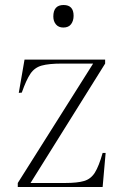

<svg xmlns="http://www.w3.org/2000/svg" viewBox="-20 -747 491 767"><path d="M51 0V-16L352 -493H227Q175 -493 146.5 -485Q118 -477 101.5 -452.5Q85 -428 67 -377L55 -376L78 -509H400V-493L102 -16H240Q289 -16 316 -24Q343 -32 359 -57.5Q375 -83 390 -136H402L390 0ZM233 -637Q214 -637 203.5 -649.5Q193 -662 193 -681Q193 -727 234 -727Q274 -727 274 -684Q274 -664 264 -650.5Q254 -637 233 -637Z"/></svg>

Font: Display Extralight
Style: Regular
Weight: 200
Designer: Latin by Veronika Burian and Jose Scaglione. Greek by Irene Vlachou. Cyrillic by Vera Evstafieva.
Foundry: TypeTogether
Version: Version 3.002